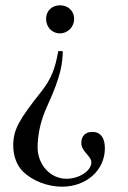

<svg xmlns="http://www.w3.org/2000/svg" viewBox="-20 -487 484 725"><path d="M200 -294C188 -226 173 -188 135 -140C52 -35 30 2 30 63C30 101 43 137 66 160C101 195 159 218 214 218C306 218 376 156 376 73C376 32 359 11 328 11C303 11 287 27 287 52C287 67 293 78 308 95C320 109 325 117 325 126C325 158 279 188 231 188C170 188 122 135 122 69C122 22 133 -32 159 -88C212 -203 216 -250 217 -294ZM260 -416C260 -445 237 -467 207 -467C176 -467 154 -446 154 -416C154 -385 176 -361 206 -361C236 -361 260 -385 260 -416Z"/></svg>

Font: XITS
Style: Regular
Weight: 400
Designer: MicroPress Inc., with final additions and corrections provided by Coen Hoffman, Elsevier (retired)
Version: Version 1.302